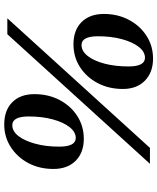

<svg xmlns="http://www.w3.org/2000/svg" viewBox="64 -810 760 929"><g transform="rotate(-90 444.5 -345.0)"><path d="M117 0 744 -690H821L194 0ZM238 -320Q171 -320 131.5 -359.5Q92 -399 92 -467Q92 -535 120.5 -588.5Q149 -642 198 -673.5Q247 -705 307 -705Q376 -705 415 -666Q454 -627 454 -559Q454 -491 425.5 -437Q397 -383 348 -351.5Q299 -320 238 -320ZM242 -359Q271 -359 294.5 -389Q318 -419 332 -470.5Q346 -522 346 -587Q346 -626 335.5 -646Q325 -666 304 -666Q274 -666 251 -636Q228 -606 214 -554.5Q200 -503 200 -439Q200 -399 210.5 -379Q221 -359 242 -359ZM626 15Q559 15 519 -24.5Q479 -64 479 -131Q479 -199 507.5 -253Q536 -307 585 -338.5Q634 -370 695 -370Q764 -370 803 -330.5Q842 -291 842 -223Q842 -156 813.5 -102Q785 -48 736 -16.5Q687 15 626 15ZM630 -24Q659 -24 682.5 -54Q706 -84 720 -135.5Q734 -187 734 -251Q734 -291 723.5 -311Q713 -331 692 -331Q662 -331 638.5 -301Q615 -271 601.5 -219.5Q588 -168 588 -103Q588 -64 598.5 -44Q609 -24 630 -24Z"/></g></svg>

Font: Platypi Light
Style: Bold Italic
Weight: 700
Italic angle: -13°
Version: Version 1.200